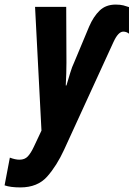

<svg xmlns="http://www.w3.org/2000/svg" viewBox="-91 -578 583 838"><path d="M189 75 404 -394Q425 -440 447 -440Q461 -440 472 -431V-547Q461 -551 447.5 -554.5Q434 -558 414 -558Q371 -558 344 -532Q317 -506 298 -462L232 -304Q224 -288 215.5 -260Q207 -232 199 -205H196Q199 -259 199 -305L198 -548H62L90 -8L57 62Q44 90 30.5 104.5Q17 119 -6 119Q-24 119 -48 110L-71 231Q-45 240 -2 240Q73 240 115 192.5Q157 145 189 75Z"/></svg>

Font: Noto Sans UI Condensed ExtraBold
Style: Italic
Weight: 800
Width: 3
Designer: Monotype Design Team
Foundry: Monotype Imaging Inc.
Version: 1.001